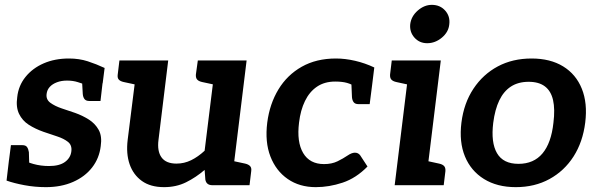

<svg xmlns="http://www.w3.org/2000/svg" viewBox="-20 -763 2457 791"><path d="M169 8Q124 8 81 0Q38 -8 7 -19L17 -104L78 -106Q87 -96 117.5 -87.5Q148 -79 182 -79Q225 -79 248 -96Q271 -113 274 -140Q277 -165 260 -178.5Q243 -192 215.5 -201Q188 -210 159 -220Q125 -232 98.5 -249Q72 -266 58.5 -294Q45 -322 51 -363Q56 -410 85 -446Q114 -482 160 -502Q206 -522 264 -522Q306 -522 341.5 -510.5Q377 -499 411 -483L403 -420L339 -412Q321 -418 301 -424.5Q281 -431 256 -431Q233 -431 214.5 -424Q196 -417 185 -405Q174 -393 172 -376Q169 -353 187.5 -339.5Q206 -326 234 -316.5Q262 -307 289 -298Q320 -287 346 -270.5Q372 -254 386.5 -228Q401 -202 395 -161Q389 -111 359.5 -73Q330 -35 281 -13.5Q232 8 169 8ZM317 -447 403 -425 394 -347H348Q334 -347 328 -355Q322 -363 321 -376ZM101 -65 15 -87 25 -165H72Q86 -165 91.5 -157Q97 -149 99 -136Z M656 8Q600 8 564.5 -17.5Q529 -43 514 -86.5Q499 -130 506 -187L547 -514H673L633 -187Q627 -140 645.5 -114.5Q664 -89 707 -89Q739 -89 767.5 -103Q796 -117 823 -142L869 -514H996L933 0H855Q830 0 826 -23L823 -63Q787 -32 746.5 -12Q706 8 656 8ZM909 0 934 -101 990 -89Q1003 -86 1010 -79Q1017 -72 1015 -58L1008 0ZM571 -514 546 -413 490 -425Q476 -428 469.5 -435Q463 -442 465 -456L472 -514ZM894 -514 869 -413 813 -425Q799 -428 792.5 -435Q786 -442 787 -456L795 -514Z M1281 8Q1214 8 1165.5 -25.5Q1117 -59 1094 -118.5Q1071 -178 1081 -258Q1091 -335 1127 -394.5Q1163 -454 1223 -488Q1283 -522 1364 -522Q1402 -522 1443 -512.5Q1484 -503 1522 -485L1513 -412L1447 -404Q1429 -416 1409.5 -421.5Q1390 -427 1361 -427Q1317 -427 1286 -406Q1255 -385 1236.5 -347Q1218 -309 1212 -258Q1202 -178 1229 -132.5Q1256 -87 1315 -87Q1347 -87 1370.5 -98.5Q1394 -110 1411.5 -122Q1429 -134 1442 -134Q1456 -134 1464 -123L1494 -77Q1447 -29 1391.5 -10.5Q1336 8 1281 8ZM1427 -434 1513 -412 1503 -334H1457Q1443 -334 1437 -342Q1431 -350 1430 -363Z M1606 0 1669 -514H1796L1733 0ZM1708 0 1734 -101 1789 -89Q1803 -86 1809.5 -79Q1816 -72 1815 -58L1808 0ZM1694 -514 1668 -413 1613 -425Q1599 -428 1592.5 -435Q1586 -442 1587 -456L1594 -514ZM1740 -585Q1708 -585 1687.5 -608Q1667 -631 1670 -663Q1674 -696 1701 -719.5Q1728 -743 1759 -743Q1793 -743 1814 -719.5Q1835 -696 1831 -663Q1828 -631 1800.5 -608Q1773 -585 1740 -585Z M2170 -522Q2247 -522 2300 -489.5Q2353 -457 2377 -397.5Q2401 -338 2391 -258Q2381 -178 2343 -118.5Q2305 -59 2244 -25.5Q2183 8 2105 8Q2028 8 1974 -25.5Q1920 -59 1895.5 -118.5Q1871 -178 1881 -258Q1891 -338 1930.5 -397.5Q1970 -457 2031 -489.5Q2092 -522 2170 -522ZM2116 -88Q2179 -88 2215 -131Q2251 -174 2260 -257Q2267 -313 2258.5 -350.5Q2250 -388 2225 -407Q2200 -426 2158 -426Q2115 -426 2085 -406.5Q2055 -387 2037 -349.5Q2019 -312 2012 -257Q2002 -176 2027.5 -132Q2053 -88 2116 -88Z"/></svg>

Font: Aleo
Style: Bold Italic
Weight: 700
Italic angle: -7°
Version: Version 2.001;gftools[0.9.29]